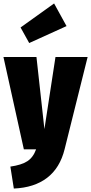

<svg xmlns="http://www.w3.org/2000/svg" viewBox="-35 -864 527 1111"><path d="M339 -1Q312 108 237.5 165Q163 222 45 227L25 100Q89 91 123 69Q157 47 174 0H103L-15 -534H176L222 -117L286 -534H472ZM278 -844 350 -713 134 -615 84 -705Z"/></svg>

Font: Fira Sans Extra Condensed Black
Style: Regular
Weight: 900
Width: 1
Designer: Carrois Corporate & Edenspiekermann AG
Foundry: Carrois Corporate GbR & Edenspiekermann AG
Version: Version 4.203